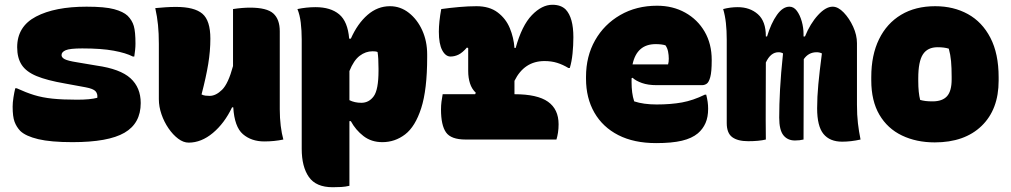

<svg xmlns="http://www.w3.org/2000/svg" viewBox="-20 -585 4240 805"><path d="M303 -167Q331 -167 352 -169Q373 -171 388 -175Q390 -192 380.5 -202.5Q371 -213 339 -219L252 -235Q177 -248 133.5 -266Q90 -284 71 -313Q52 -342 52 -387Q52 -474 131 -515.5Q210 -557 343 -557Q420 -557 458.5 -546.5Q497 -536 515 -519Q534 -500 541 -476Q548 -452 548 -402Q548 -389 546.5 -375.5Q545 -362 543 -348H537Q508 -363 456.5 -372.5Q405 -382 325 -382Q273 -382 255.5 -374.5Q238 -367 238 -354Q238 -344 251 -337Q264 -330 302 -324L385 -310Q484 -296 527 -257Q570 -218 570 -153Q570 -68 502 -28.5Q434 11 284 11Q193 11 140.5 -1.5Q88 -14 65 -36Q49 -53 41 -74.5Q33 -96 33 -138Q33 -155 36.5 -177Q40 -199 44 -215H50Q89 -197 123 -186.5Q157 -176 199.5 -171.5Q242 -167 303 -167Z M718 -556Q795 -556 828.5 -527.5Q862 -499 862 -423Q862 -371 853 -316.5Q844 -262 825 -189Q833 -185 841.5 -184Q850 -183 859 -183Q885 -183 911 -208.5Q937 -234 957 -308V-547Q976 -550 994.5 -551.5Q1013 -553 1028 -553Q1099 -553 1126 -528.5Q1153 -504 1153 -454V-127Q1153 -90 1157 -57.5Q1161 -25 1168 0Q1149 4 1129 6Q1109 8 1088 8Q1034 8 998.5 -22.5Q963 -53 958 -135H953Q921 -68 872.5 -27.5Q824 13 771 13Q749 13 727 -3.5Q705 -20 686.5 -47Q668 -74 657 -106Q646 -138 646 -169V-401Q646 -445 642.5 -480Q639 -515 631 -551Q652 -553 674 -554.5Q696 -556 718 -556Z M1227 -547Q1265 -555 1303 -555Q1366 -555 1402 -525Q1438 -495 1444 -423H1451Q1479 -486 1521 -522.5Q1563 -559 1615 -559Q1659 -559 1694.5 -531Q1730 -503 1750.5 -457.5Q1771 -412 1771 -357V-345Q1771 -209 1746 -131.5Q1721 -54 1678.5 -21.5Q1636 11 1583 11Q1537 11 1504 -14.5Q1471 -40 1451 -77H1445V194Q1428 198 1411 199Q1394 200 1375 200Q1305 200 1275 157Q1245 114 1245 39V-420Q1245 -457 1241 -490Q1237 -523 1227 -547ZM1542 -370Q1513 -370 1488 -351Q1463 -332 1445 -287V-165Q1467 -154 1495 -154Q1527 -154 1547 -181.5Q1567 -209 1567 -289V-297Q1567 -344 1563 -367Q1558 -369 1552.5 -369.5Q1547 -370 1542 -370Z M1836 -190H1972L1975 -196Q1958 -212 1950.5 -235.5Q1943 -259 1943 -287V-383L1938 -386Q1919 -364 1902.5 -356Q1886 -348 1869 -348Q1848 -348 1834 -374.5Q1820 -401 1820 -452Q1820 -493 1830 -547Q1865 -552 1904.5 -555.5Q1944 -559 1978 -559Q2032 -559 2066.5 -533Q2101 -507 2117.5 -467Q2134 -427 2137 -384H2142Q2168 -478 2210 -521.5Q2252 -565 2296 -565Q2332 -565 2352 -545Q2384 -511 2384 -429Q2384 -395 2380.5 -360.5Q2377 -326 2369 -300H2363Q2340 -314 2316 -321.5Q2292 -329 2263 -329Q2178 -329 2137 -246V-190Q2233 -190 2277.5 -158.5Q2322 -127 2322 -64Q2322 -45 2319.5 -29Q2317 -13 2313 0H1932Q1871 0 1850 -30Q1829 -60 1829 -126Q1829 -143 1831 -158.5Q1833 -174 1836 -190Z M2735 -561Q2801 -561 2853 -532Q2905 -503 2934.5 -452Q2964 -401 2964 -334V-331Q2964 -284 2958 -262Q2952 -240 2943 -234Q2934 -228 2924 -228H2732Q2697 -228 2671.5 -237Q2646 -246 2632 -259L2628 -257V-240Q2628 -218 2630.5 -198Q2633 -178 2639 -160Q2678 -147 2733 -147Q2793 -147 2839.5 -155.5Q2886 -164 2935 -188H2941Q2945 -172 2947 -158Q2949 -144 2949 -129Q2949 -94 2938 -69Q2927 -44 2906 -26Q2881 -5 2839 5Q2797 15 2731 15Q2638 15 2572.5 -18.5Q2507 -52 2472 -113Q2437 -174 2437 -255V-263Q2437 -349 2475 -416Q2513 -483 2580.5 -522Q2648 -561 2735 -561ZM2729 -400Q2650 -400 2632 -315H2781Q2784 -324 2784 -339Q2784 -354 2781 -369Q2778 -384 2770 -395Q2754 -400 2729 -400Z M3191 0Q3162 7 3117 7Q3073 7 3050 -10Q3027 -27 3027 -69V-419Q3027 -457 3023.5 -488.5Q3020 -520 3012 -547Q3042 -555 3073 -555Q3124 -555 3157.5 -525.5Q3191 -496 3191 -433V-432H3196Q3213 -488 3237.5 -522.5Q3262 -557 3290 -557Q3308 -557 3321 -539.5Q3334 -522 3341.5 -495.5Q3349 -469 3349 -442Q3349 -437 3349 -432H3355Q3377 -486 3409.5 -521.5Q3442 -557 3471 -557Q3494 -557 3517.5 -532.5Q3541 -508 3557 -473Q3573 -438 3573 -404V-146Q3573 -103 3577 -68.5Q3581 -34 3588 0Q3548 9 3511 9Q3459 9 3432.5 -23.5Q3406 -56 3406 -131Q3406 -178 3411 -231.5Q3416 -285 3426 -361Q3416 -366 3404 -366Q3370 -366 3350 -337Q3350 -168 3349 0Q3333 4 3313 4Q3282 4 3264.5 -18Q3247 -40 3247 -92Q3247 -145 3250.5 -210.5Q3254 -276 3263 -361Q3255 -366 3244 -366Q3211 -366 3191 -323Q3191 -242 3190.5 -161.5Q3190 -81 3191 0Z M3901 -559Q3978 -559 4038 -526Q4098 -493 4132.5 -426.5Q4167 -360 4167 -261V-247Q4167 -126 4095.5 -57Q4024 12 3899 12Q3822 12 3761.5 -17Q3701 -46 3667 -104Q3633 -162 3633 -248V-262Q3633 -354 3665.5 -420.5Q3698 -487 3758 -523Q3818 -559 3901 -559ZM3911 -387Q3869 -387 3849.5 -357Q3830 -327 3830 -257V-246Q3830 -221 3832 -201Q3834 -181 3838 -166Q3849 -163 3860.5 -161.5Q3872 -160 3890 -160Q3931 -160 3950.5 -181.5Q3970 -203 3970 -252V-263Q3970 -301 3967.5 -328.5Q3965 -356 3958 -381Q3939 -387 3911 -387Z"/></svg>

Font: Recursive Mn Csl St Blk
Style: Regular
Weight: 900
Monospace: yes
Version: Version 1.079;hotconv 1.0.112;makeotfexe 2.5.65598; ttfautoh